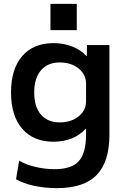

<svg xmlns="http://www.w3.org/2000/svg" viewBox="-20 -753 660 993"><path d="M274 220Q212 220 156.5 208Q101 196 63 174L79 78Q115 99 164.5 110.5Q214 122 262 122Q350 122 387.5 80.5Q425 39 425 -57V-87H423Q393 -54 350.5 -37Q308 -20 257 -20Q153 -20 95 -87Q37 -154 37 -275Q37 -396 95 -463Q153 -530 257 -530Q309 -530 353.5 -512.5Q398 -495 427 -463H429L430 -520H546V-57Q546 84 480 152Q414 220 274 220ZM289 -120Q329 -120 359 -134Q389 -148 407 -172Q425 -196 425 -228V-322Q425 -353 407 -377.5Q389 -402 359 -416Q329 -430 289 -430Q227 -430 192 -389.5Q157 -349 157 -275Q157 -200 192 -160Q227 -120 289 -120ZM241 -597V-733H377V-597Z"/></svg>

Font: M PLUS 1 SemiBold
Style: Regular
Weight: 600
Designer: Coji Morishita
Foundry: UNDERFOREST DESIGN
Version: Version 1.001